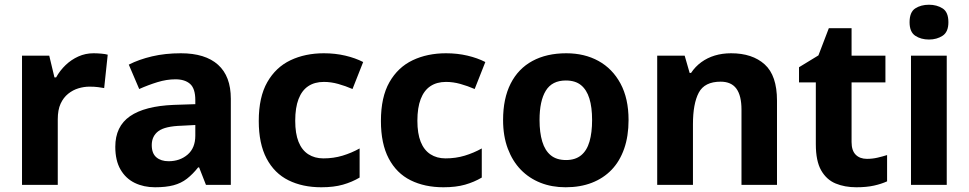

<svg xmlns="http://www.w3.org/2000/svg" viewBox="-20 -781 4093 811"><path d="M375 -556Q390 -556 407.5 -554.5Q425 -553 435 -550L420 -409Q409 -411 394 -413Q379 -415 358 -415Q335 -415 311.5 -408Q288 -401 268 -385Q248 -369 236 -343Q224 -317 224 -277V0H73V-546H188L210 -454H217Q233 -483 257 -506Q281 -529 311 -542.5Q341 -556 375 -556Z M744 -556Q847 -556 901 -507.5Q955 -459 955 -364V0H850L821 -74H817Q794 -45 769.5 -26Q745 -7 713 1.5Q681 10 635 10Q587 10 549 -8.5Q511 -27 489 -65Q467 -103 467 -161Q467 -247 529 -290Q591 -333 714 -338L805 -341V-358Q805 -407 783 -426.5Q761 -446 721 -446Q684 -446 645 -434Q606 -422 568 -405L524 -508Q567 -530 622.5 -543Q678 -556 744 -556ZM748 -250Q677 -248 649 -227Q621 -206 621 -168Q621 -133 640.5 -116.5Q660 -100 692 -100Q740 -100 772.5 -128Q805 -156 805 -208V-253Z M1337 10Q1258 10 1198.5 -19.5Q1139 -49 1106 -111.5Q1073 -174 1073 -270Q1073 -371 1109 -434Q1145 -497 1207 -526.5Q1269 -556 1348 -556Q1396 -556 1438.5 -546Q1481 -536 1514 -519L1469 -405Q1439 -418 1408.5 -426.5Q1378 -435 1348 -435Q1309 -435 1282 -417Q1255 -399 1241 -362.5Q1227 -326 1227 -271Q1227 -217 1241 -182Q1255 -147 1282 -129.5Q1309 -112 1346 -112Q1389 -112 1427 -123.5Q1465 -135 1499 -154V-31Q1467 -12 1428.5 -1Q1390 10 1337 10Z M1853 10Q1774 10 1714.5 -19.5Q1655 -49 1622 -111.5Q1589 -174 1589 -270Q1589 -371 1625 -434Q1661 -497 1723 -526.5Q1785 -556 1864 -556Q1912 -556 1954.5 -546Q1997 -536 2030 -519L1985 -405Q1955 -418 1924.5 -426.5Q1894 -435 1864 -435Q1825 -435 1798 -417Q1771 -399 1757 -362.5Q1743 -326 1743 -271Q1743 -217 1757 -182Q1771 -147 1798 -129.5Q1825 -112 1862 -112Q1905 -112 1943 -123.5Q1981 -135 2015 -154V-31Q1983 -12 1944.5 -1Q1906 10 1853 10Z M2635 -274Q2635 -206 2616.5 -153Q2598 -100 2563.5 -64Q2529 -28 2480 -9Q2431 10 2369 10Q2311 10 2263 -9Q2215 -28 2180 -64Q2145 -100 2125 -153Q2105 -206 2105 -274Q2105 -365 2137 -428Q2169 -491 2229 -523.5Q2289 -556 2372 -556Q2449 -556 2508 -523.5Q2567 -491 2601 -428Q2635 -365 2635 -274ZM2259 -274Q2259 -221 2270.5 -183Q2282 -145 2306.5 -125Q2331 -105 2371 -105Q2410 -105 2434.5 -125Q2459 -145 2470 -183Q2481 -221 2481 -274Q2481 -328 2469.5 -365Q2458 -402 2434 -421.5Q2410 -441 2370 -441Q2312 -441 2285.5 -398Q2259 -355 2259 -274Z M3068 -556Q3158 -556 3210 -509Q3262 -462 3262 -356V0H3112V-318Q3112 -377 3090.5 -406.5Q3069 -436 3024 -436Q2956 -436 2931.5 -389.5Q2907 -343 2907 -256V0H2756V-546H2872L2893 -473H2899Q2917 -500 2942.5 -518.5Q2968 -537 2999.5 -546.5Q3031 -556 3068 -556Z M3642 -110Q3665 -110 3686.5 -115Q3708 -120 3727 -126V-15Q3703 -4 3671.5 3Q3640 10 3597 10Q3548 10 3509.5 -6Q3471 -22 3448.5 -61.5Q3426 -101 3426 -172V-433H3355V-497L3437 -547L3481 -662H3577V-546H3720V-433H3577V-181Q3577 -145 3594.5 -127.5Q3612 -110 3642 -110Z M3979 -546V0H3828V-546ZM3904 -761Q3937 -761 3961.5 -745.5Q3986 -730 3986 -687Q3986 -646 3961.5 -630Q3937 -614 3904 -614Q3870 -614 3846 -630Q3822 -646 3822 -687Q3822 -730 3846 -745.5Q3870 -761 3904 -761Z"/></svg>

Font: Noto Sans Khmer
Style: Bold
Weight: 700
Version: Version 2.003